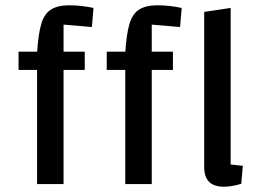

<svg xmlns="http://www.w3.org/2000/svg" viewBox="-20 -695 977 725"><path d="M220 0H120V-494Q124 -564 135.5 -603.5Q147 -643 172.5 -659Q198 -675 241 -675Q264 -675 287 -672.5Q310 -670 333 -665L327 -593L220 -602ZM300 -500V-431H50V-500ZM553 0H453V-494Q457 -564 468.5 -603.5Q480 -643 505.5 -659Q531 -675 574 -675Q597 -675 620 -672.5Q643 -670 666 -665L660 -593L553 -602ZM633 -500V-431H383V-500ZM851 -74Q860 -73 872.5 -71.5Q885 -70 897 -69L891 -1Q871 5 855.5 7.5Q840 10 825 10Q788 10 769.5 -8.5Q751 -27 751 -65V-650L851 -665Z"/></svg>

Font: Changa
Style: Regular
Weight: 400
Designer: Eduardo Rodriguez Tunni
Foundry: Eduardo Rodriguez Tunni
Version: Version 3.003